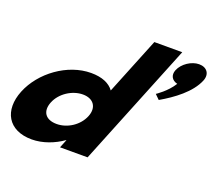

<svg xmlns="http://www.w3.org/2000/svg" viewBox="-159 -1052 1410 1259"><g transform="rotate(20 545.5 -422.5)"><path d="M4.3 -256C-56.3 -106 10.3 15 175.3 15C252.3 15 330.8 -16 389.6 -58H391.8L368.3 0H560.8L908.3 -860H713.6L553.6 -464C524 -505 470.6 -528 394.7 -528C229.7 -528 64.9 -406 4.3 -256ZM1040.1 -824C987.3 -824 927.1 -784 906.9 -734C890.7 -694 910.1 -663 948.3 -654C908.8 -589 838.9 -544 838.9 -544L870.4 -513C960.7 -565 1065.1 -641 1102.7 -734C1122.9 -784 1095.1 -824 1040.1 -824ZM211.1 -256C239.8 -327 318.3 -377 392 -377C464.6 -377 502.7 -327 474 -256C445.7 -186 370.5 -136 294.6 -136C215.4 -136 182.8 -186 211.1 -256Z"/></g></svg>

Font: Hussar
Style: BdWideOblFour
Weight: 700
Foundry: Cannot Into Space Fonts
Version: Version 2.00